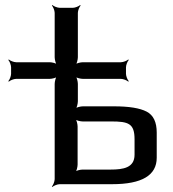

<svg xmlns="http://www.w3.org/2000/svg" viewBox="-20 -731 686 762"><path d="M44 -418H177C186 -418 203 -422 208 -427L206 -429C201 -424 197 -407 197 -398V-20C197 -11 191 4 186 9L188 11C193 6 208 0 217 0H425C543 0 602 -35 602 -105V-205C602 -246 589 -274 562 -288C535 -302 492 -309 433 -309H309C300 -309 283 -305 278 -300L280 -298C285 -303 289 -320 289 -329V-398C289 -407 285 -424 280 -429L278 -427C283 -422 300 -418 309 -418H460C469 -418 484 -412 489 -407L491 -409C486 -414 480 -429 480 -438V-464C480 -473 486 -488 491 -493L489 -495C484 -490 469 -484 460 -484H309C300 -484 283 -480 278 -475L280 -473C285 -478 289 -495 289 -504V-680C289 -689 295 -704 300 -709L298 -711C293 -706 278 -700 269 -700H217C208 -700 193 -706 188 -711L186 -709C191 -704 197 -689 197 -680V-504C197 -495 201 -478 206 -473L208 -475C203 -480 186 -484 177 -484H44C35 -484 20 -490 15 -495L13 -493C18 -488 24 -473 24 -464V-438C24 -429 18 -414 13 -409L15 -407C20 -412 35 -418 44 -418ZM419 -58H308C299 -58 282 -54 277 -49L279 -47C284 -52 288 -69 288 -78V-229C288 -238 284 -255 279 -260L277 -258C282 -253 299 -249 308 -249H421C490 -249 514 -241 514 -178V-117C514 -65 469 -58 419 -58Z"/></svg>

Font: Gamestation Storm
Style: Regular
Weight: 400
Designer: Jonas Hecksher
Foundry: Jonas Hecksher, Playtypeª, e-types AS
Version: Version 1.003